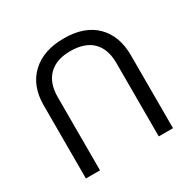

<svg xmlns="http://www.w3.org/2000/svg" viewBox="-159 -887 1054 1050"><g transform="rotate(-30 368.0 -362.0)"><path d="M93 0V-462Q93 -584 167 -654Q241 -724 371 -724Q501 -724 572 -653.5Q643 -583 643 -460V0H553V-463Q553 -552 505.5 -599Q458 -646 366 -646Q278 -646 230 -598.5Q182 -551 182 -462V0Z"/></g></svg>

Font: Noto Sans Living
Style: Regular
Weight: 400
Designer: Monotype Design Team
Foundry: Monotype Imaging Inc.
Version: Version 2.013; ttfautohint (v1.8.4.7-5d5b)